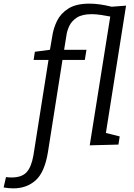

<svg xmlns="http://www.w3.org/2000/svg" viewBox="-129 -797 738 1057"><path d="M-56 240Q-71 240 -84 238.5Q-97 237 -109 235L-96 178Q-80 180 -65 180Q-9 180 17.5 151Q44 122 55 58L138 -467H56L63 -512L146 -523L159 -599Q165 -641 185 -682Q205 -723 247.5 -750Q290 -777 364 -777Q417 -777 486 -760L565 -766L454 -65L530 -46L523 -1L365 3L478 -706Q451 -711 425 -715Q399 -719 376 -719Q323 -719 294 -700Q265 -681 252.5 -654Q240 -627 237 -604L224 -523H347L338 -467H215L135 40Q117 151 67.5 195.5Q18 240 -56 240Z"/></svg>

Font: Bitter
Style: Italic
Weight: 400
Italic angle: -9°
Designer: Sol Matas, and Bitter project Authors
Foundry: Sol Matas
Version: Version 2.001